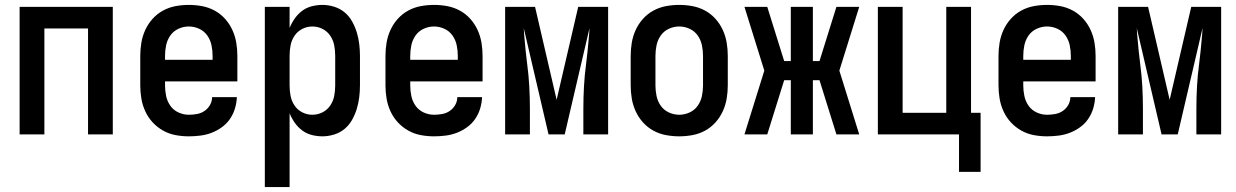

<svg xmlns="http://www.w3.org/2000/svg" viewBox="-20 -548 5040 783"><path d="M60 0V-520H440V0H339V-432H161V0Z M750 8Q723 8 696 3Q669 -2 645 -15.5Q621 -29 602.5 -49Q584 -69 572.5 -94Q561 -119 556.5 -146Q552 -173 552 -200V-320Q552 -347 556.5 -374Q561 -401 572.5 -426Q584 -451 602.5 -471.5Q621 -492 645 -505Q669 -518 696 -523Q723 -528 750 -528Q777 -528 804 -523Q831 -518 855 -505Q879 -492 897.5 -471.5Q916 -451 927.5 -426Q939 -401 943.5 -374Q948 -347 948 -320V-216H653V-200Q653 -178 657.5 -156.5Q662 -135 674.5 -117Q687 -99 707.5 -89.5Q728 -80 750 -80Q766 -80 783 -83Q800 -86 814 -95.5Q828 -105 836.5 -120Q845 -135 845 -152H946Q945 -128 938 -105Q931 -82 917.5 -62.5Q904 -43 884.5 -29Q865 -15 843 -6.5Q821 2 797 5Q773 8 750 8ZM847 -304V-320Q847 -342 842.5 -363.5Q838 -385 825.5 -403Q813 -421 792.5 -430.5Q772 -440 750 -440Q728 -440 707.5 -430.5Q687 -421 674.5 -403Q662 -385 657.5 -363.5Q653 -342 653 -320V-304Z M1060 215V-520H1161V-434Q1169 -454 1182 -472.5Q1195 -491 1212.5 -504Q1230 -517 1251.5 -522.5Q1273 -528 1295 -528Q1319 -528 1343 -520.5Q1367 -513 1385.5 -497.5Q1404 -482 1416 -460.5Q1428 -439 1435 -416Q1442 -393 1445 -368.5Q1448 -344 1448 -320V-200Q1448 -176 1445 -151.5Q1442 -127 1435 -104Q1428 -81 1416 -59.5Q1404 -38 1385.5 -22.5Q1367 -7 1343 0.5Q1319 8 1295 8Q1273 8 1251.5 2.5Q1230 -3 1212.5 -16Q1195 -29 1182 -47.5Q1169 -66 1161 -86V215ZM1254 -80Q1276 -80 1295.5 -90Q1315 -100 1327 -118Q1339 -136 1343 -157Q1347 -178 1347 -200V-320Q1347 -342 1343 -363Q1339 -384 1327 -402Q1315 -420 1295.5 -430Q1276 -440 1254 -440Q1232 -440 1212.5 -430Q1193 -420 1181 -402Q1169 -384 1165 -363Q1161 -342 1161 -320V-200Q1161 -178 1165 -157Q1169 -136 1181 -118Q1193 -100 1212.5 -90Q1232 -80 1254 -80Z M1750 8Q1723 8 1696 3Q1669 -2 1645 -15.5Q1621 -29 1602.5 -49Q1584 -69 1572.5 -94Q1561 -119 1556.5 -146Q1552 -173 1552 -200V-320Q1552 -347 1556.5 -374Q1561 -401 1572.5 -426Q1584 -451 1602.5 -471.5Q1621 -492 1645 -505Q1669 -518 1696 -523Q1723 -528 1750 -528Q1777 -528 1804 -523Q1831 -518 1855 -505Q1879 -492 1897.5 -471.5Q1916 -451 1927.5 -426Q1939 -401 1943.5 -374Q1948 -347 1948 -320V-216H1653V-200Q1653 -178 1657.5 -156.5Q1662 -135 1674.5 -117Q1687 -99 1707.5 -89.5Q1728 -80 1750 -80Q1766 -80 1783 -83Q1800 -86 1814 -95.5Q1828 -105 1836.5 -120Q1845 -135 1845 -152H1946Q1945 -128 1938 -105Q1931 -82 1917.5 -62.5Q1904 -43 1884.5 -29Q1865 -15 1843 -6.5Q1821 2 1797 5Q1773 8 1750 8ZM1847 -304V-320Q1847 -342 1842.5 -363.5Q1838 -385 1825.5 -403Q1813 -421 1792.5 -430.5Q1772 -440 1750 -440Q1728 -440 1707.5 -430.5Q1687 -421 1674.5 -403Q1662 -385 1657.5 -363.5Q1653 -342 1653 -320V-304Z M2040 0V-520H2162L2250 -141L2338 -520H2460V0H2359V-104Q2359 -150 2361.5 -195.5Q2364 -241 2370 -286L2376 -338Q2378 -362 2380.5 -385.5Q2383 -409 2384 -433L2283 0H2217L2116 -433Q2117 -409 2119.5 -385.5Q2122 -362 2124 -338L2130 -286Q2136 -241 2138.5 -195.5Q2141 -150 2141 -104V0Z M2750 8Q2723 8 2696 3Q2669 -2 2645 -15Q2621 -28 2602.5 -48.5Q2584 -69 2572.5 -94Q2561 -119 2556.5 -146Q2552 -173 2552 -200V-320Q2552 -347 2556.5 -374Q2561 -401 2572.5 -426Q2584 -451 2602.5 -471.5Q2621 -492 2645 -505Q2669 -518 2696 -523Q2723 -528 2750 -528Q2777 -528 2804 -523Q2831 -518 2855 -505Q2879 -492 2897.5 -471.5Q2916 -451 2927.5 -426Q2939 -401 2943.5 -374Q2948 -347 2948 -320V-200Q2948 -173 2943.5 -146Q2939 -119 2927.5 -94Q2916 -69 2897.5 -48.5Q2879 -28 2855 -15Q2831 -2 2804 3Q2777 8 2750 8ZM2750 -80Q2772 -80 2792.5 -89.5Q2813 -99 2825.5 -117Q2838 -135 2842.5 -156.5Q2847 -178 2847 -200V-320Q2847 -342 2842.5 -363.5Q2838 -385 2825.5 -403Q2813 -421 2792.5 -430.5Q2772 -440 2750 -440Q2728 -440 2707.5 -430.5Q2687 -421 2674.5 -403Q2662 -385 2657.5 -363.5Q2653 -342 2653 -320V-200Q2653 -178 2657.5 -156.5Q2662 -135 2674.5 -117Q2687 -99 2707.5 -89.5Q2728 -80 2750 -80Z M3109 0H3016L3097 -260L3016 -520H3109L3178 -299H3205V-520H3295V-299H3322L3391 -520H3484L3403 -260L3484 0H3391L3322 -221H3295V0H3205V-221H3178Z M3979 153H3891V0H3560V-520H3661V-88H3839V-520H3940V-88H3979Z M4250 8Q4223 8 4196 3Q4169 -2 4145 -15.5Q4121 -29 4102.5 -49Q4084 -69 4072.5 -94Q4061 -119 4056.5 -146Q4052 -173 4052 -200V-320Q4052 -347 4056.5 -374Q4061 -401 4072.5 -426Q4084 -451 4102.5 -471.5Q4121 -492 4145 -505Q4169 -518 4196 -523Q4223 -528 4250 -528Q4277 -528 4304 -523Q4331 -518 4355 -505Q4379 -492 4397.5 -471.5Q4416 -451 4427.5 -426Q4439 -401 4443.5 -374Q4448 -347 4448 -320V-216H4153V-200Q4153 -178 4157.5 -156.5Q4162 -135 4174.5 -117Q4187 -99 4207.5 -89.5Q4228 -80 4250 -80Q4266 -80 4283 -83Q4300 -86 4314 -95.5Q4328 -105 4336.5 -120Q4345 -135 4345 -152H4446Q4445 -128 4438 -105Q4431 -82 4417.5 -62.5Q4404 -43 4384.5 -29Q4365 -15 4343 -6.5Q4321 2 4297 5Q4273 8 4250 8ZM4347 -304V-320Q4347 -342 4342.5 -363.5Q4338 -385 4325.5 -403Q4313 -421 4292.5 -430.5Q4272 -440 4250 -440Q4228 -440 4207.5 -430.5Q4187 -421 4174.5 -403Q4162 -385 4157.5 -363.5Q4153 -342 4153 -320V-304Z M4540 0V-520H4662L4750 -141L4838 -520H4960V0H4859V-104Q4859 -150 4861.5 -195.5Q4864 -241 4870 -286L4876 -338Q4878 -362 4880.5 -385.5Q4883 -409 4884 -433L4783 0H4717L4616 -433Q4617 -409 4619.5 -385.5Q4622 -362 4624 -338L4630 -286Q4636 -241 4638.5 -195.5Q4641 -150 4641 -104V0Z"/></svg>

Font: Iosevka Term Semibold
Style: Regular
Weight: 600
Monospace: yes
Designer: Belleve Invis
Foundry: Belleve Invis
Version: Version 31.4.0